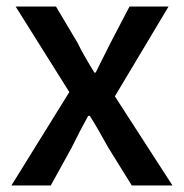

<svg xmlns="http://www.w3.org/2000/svg" viewBox="-20 -570 566 590"><path d="M193 -287 15 0H136L200 -116C217 -151 234 -183 251 -214H256C276 -183 294 -149 313 -116L385 0H510L333 -274L498 -550H378L320 -439C305 -408 289 -378 274 -347H270C251 -378 233 -408 218 -439L152 -550H28Z"/></svg>

Font: Spoqa Han Sans Neo Medium
Style: Regular
Weight: 500
Designer: [Spoqa Han Sans Neo] Dong-huui Kim ___ Younghwa Kang ___ Yujin Lee ___ [Noto Sans] Ryoko NISHIZUKA ____ (kana & ideograp
Foundry: Spoqa (http://www.spoqa-han-sans.com)
Version: Version 1.100;hotconv 1.0.109;makeotfexe 2.5.65596